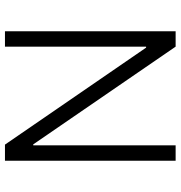

<svg xmlns="http://www.w3.org/2000/svg" viewBox="3 -731 728 774"><g transform="rotate(-90 367.0 -344.0)"><path d="M566 0 172 -574H168V0H106V-688H171L562 -119H566V-688H628V0Z"/></g></svg>

Font: Azeri Sans Light
Style: Regular
Weight: 300
Designer: Hector Gatti & Omnibus-Type (original fonts) / Cristiano Sobral (main changes and remastering)
Version: Version 1.000; ttfautohint (v1.6)